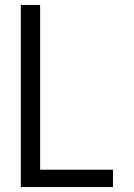

<svg xmlns="http://www.w3.org/2000/svg" viewBox="-20 -755 540 775"><path d="M64 0V-735H142V-70H436V0Z"/></svg>

Font: Iosevka Fixed
Style: Regular
Weight: 400
Monospace: yes
Designer: Belleve Invis
Foundry: Belleve Invis
Version: Version 33.2.4